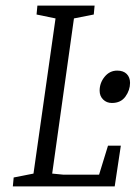

<svg xmlns="http://www.w3.org/2000/svg" viewBox="-20 -668 486 688"><path d="M26 0 29 -32 100 -46 179 -602 111 -616 114 -648H319L316 -616L245 -602L167 -46L208 -42H335L367 -146H413L391 0ZM381 -299Q362 -299 349.5 -311.5Q337 -324 337 -343Q337 -371 355 -393Q373 -415 400 -415Q422 -415 434 -403Q446 -391 446 -371Q446 -345 429.5 -322Q413 -299 381 -299Z"/></svg>

Font: Faustina Light
Style: Italic
Weight: 300
Italic angle: -8°
Designer: Alfonso Garcia
Foundry: http://www.omnibus-type.com
Version: Version 1.200